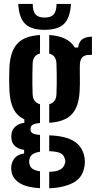

<svg xmlns="http://www.w3.org/2000/svg" viewBox="-20 -791 500 1000"><path d="M188.4 189.2Q118.7 185.1 83.2 163Q47.6 140.8 40.7 106Q39.1 97.9 38.5 89.5Q37.8 81 39.1 72.7Q42.3 48.4 57.5 31.1Q72.6 13.8 105.6 8.2V-10.3Q45.9 -19.8 40 -66.3Q38.7 -76.5 38.7 -81.1Q38.7 -85.6 40 -94.5Q42.5 -115.3 60 -131.7Q77.6 -148.1 106.8 -151.3V-169.3Q69.6 -186.8 51.1 -222.2Q32.7 -257.6 29.3 -314.4Q28.7 -334.3 28.2 -350.6Q27.7 -366.8 27.7 -382Q27.7 -397.1 28.2 -412.6Q28.7 -428.2 29.3 -446.3Q35.2 -528 72.4 -566Q109.6 -604.1 188.4 -608.5V-512.2Q169.8 -507.6 160.4 -494.9Q151 -482.1 150 -460.8Q149 -432.8 148.7 -404.8Q148.4 -376.9 148.7 -350.3Q149 -323.7 150 -299.9Q151 -278.1 160.6 -265.5Q170.2 -252.9 188.4 -248.1V-150.3Q160.5 -148.1 149.8 -140.7Q139 -133.4 139 -120.3Q139 -119.5 139 -118.5Q139 -117.6 139 -116.3Q139 -103.4 149.6 -97.1Q160.1 -90.7 188.4 -88V-0.6Q165.7 2.6 151.5 11.4Q137.3 20.3 134.1 36.3Q131.8 43.6 131.8 50.5Q131.8 57.5 134.1 65.1Q137.3 81.1 151.6 89.6Q165.8 98 188.4 101.2ZM236.4 189.5V104Q272.6 102.9 292.1 93Q311.6 83.1 317.3 62.6Q320.5 55 320.2 47.7Q319.8 40.3 316.6 33.1Q311.2 13.5 292 5.4Q272.7 -2.6 236.4 -3.5V-86.1Q323.7 -83 367.4 -54.3Q411.1 -25.7 420.4 30.7Q421.7 38 422 48.8Q422.4 59.7 420.4 72.2Q411.5 135.1 360.8 161.1Q310.1 187 236.4 189.5ZM236.4 -151.6V-248.1Q254.1 -252.9 263.5 -265.5Q272.9 -278.1 274 -299.9Q275.1 -323.7 275.4 -350.3Q275.6 -376.9 275.4 -404.8Q275.1 -432.8 274 -460.8Q272.9 -482.1 263.5 -494.7Q254.2 -507.2 236.4 -511.8V-608.5Q334.9 -602.5 369.7 -543.3H386.7Q390.3 -572.3 407.8 -585.9Q425.4 -599.6 458.8 -600V-505.1H445.3Q419.5 -505.1 407.6 -491.4Q395.7 -477.7 395.7 -447.5V-419.6Q395.7 -400.3 396 -383.8Q396.2 -367.3 396 -350.7Q395.8 -334.1 394.7 -314.4Q390.1 -233.2 353 -194.8Q315.9 -156.3 236.4 -151.6ZM212.4 -635.6Q142.7 -635.6 110.8 -666.9Q79 -698.1 75.1 -770.6H150.4Q150.6 -732.5 164.9 -716Q179.3 -699.5 212.4 -699.5Q245.6 -699.5 259.9 -716Q274.3 -732.5 274.4 -770.6H349.6Q345.4 -698.1 313.6 -666.9Q281.9 -635.6 212.4 -635.6Z"/></svg>

Font: Big Shoulders Stencil Display SC Thin
Style: Regular
Weight: 100
Designer: Patric King
Foundry: XO Type Co
Version: Version 2.001